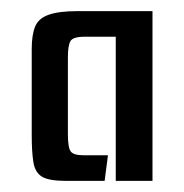

<svg xmlns="http://www.w3.org/2000/svg" viewBox="-20 -675 331 345"><path d="M98 -350Q68 -350 55.5 -357.5Q43 -365 40 -383.5Q37 -402 37 -433V-587Q37 -612 43 -627Q49 -642 67.5 -648.5Q86 -655 119 -655H254V-350H188V-609H132Q111 -609 106.5 -601Q102 -593 102 -572V-434Q102 -410 107 -403Q112 -396 130 -396H174L168 -350Z"/></svg>

Font: Smooch Sans Thin SemiBold
Style: Regular
Weight: 600
Version: Version 1.010